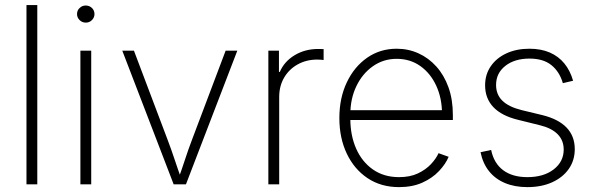

<svg xmlns="http://www.w3.org/2000/svg" viewBox="-20 -748 2410 779"><path d="M131.3 -727.5V0H87.4V-727.5Z M306.2 0V-542.5H350.1V0ZM328.1 -656.2Q313.5 -656.2 303 -666.5Q292.5 -676.8 292.5 -690.9Q292.5 -705.6 303 -715.6Q313.5 -725.6 327.6 -725.6Q342.8 -725.6 353 -715.6Q363.3 -705.6 363.3 -690.9Q363.3 -676.8 353 -666.5Q342.8 -656.2 328.1 -656.2Z M684.6 0 476.1 -542.5H523.4L659.2 -183.1Q674.8 -142.1 688.5 -100.8Q702.1 -59.6 716.8 -19.5H702.6Q717.3 -59.6 730.7 -100.8Q744.1 -142.1 759.8 -183.1L895.5 -542.5H942.9L734.4 0Z M1068.8 0V-542.5H1111.8V-456.1H1115.2Q1133.3 -498.5 1175.3 -523.9Q1217.3 -549.3 1271 -549.3Q1276.9 -549.3 1282.2 -549.1Q1287.6 -548.8 1293 -548.8V-504.4Q1290 -504.9 1283.2 -505.6Q1276.4 -506.3 1267.6 -506.3Q1223.1 -506.3 1188 -486.8Q1152.8 -467.3 1132.8 -433.1Q1112.8 -398.9 1112.8 -354.5V0Z M1599.1 11.2Q1525.9 11.2 1471.4 -25.1Q1417 -61.5 1387 -124.8Q1356.9 -188 1356.9 -269Q1356.9 -350.1 1387 -413.6Q1417 -477.1 1469.5 -513.7Q1522 -550.3 1589.4 -550.3Q1636.7 -550.3 1677.7 -531.7Q1718.8 -513.2 1750.2 -478.3Q1781.7 -443.4 1799.6 -393.8Q1817.4 -344.2 1817.4 -281.2V-261.2H1384.3V-300.8H1793L1773.4 -285.6Q1773.4 -349.1 1750.2 -399.7Q1727.1 -450.2 1685.8 -479.7Q1644.5 -509.3 1589.4 -509.3Q1535.6 -509.3 1492.9 -479.2Q1450.2 -449.2 1425.8 -398.2Q1401.4 -347.2 1401.4 -284.2V-266.1Q1401.4 -198.7 1425 -145Q1448.7 -91.3 1493.2 -60.3Q1537.6 -29.3 1599.1 -29.3Q1643.6 -29.3 1675.5 -44.4Q1707.5 -59.6 1728.5 -82Q1749.5 -104.5 1759.3 -126.5L1800.3 -111.8Q1788.1 -82.5 1761.2 -54Q1734.4 -25.4 1693.8 -7.1Q1653.3 11.2 1599.1 11.2Z M2119.6 11.2Q2068.4 11.2 2028.8 -5.4Q1989.3 -22 1964.1 -53.5Q1939 -85 1929.7 -130.4L1972.7 -139.6Q1983.9 -85.4 2021.5 -57.4Q2059.1 -29.3 2119.6 -29.3Q2186 -29.3 2226.6 -60.8Q2267.1 -92.3 2267.1 -141.1Q2267.1 -178.7 2242.4 -203.6Q2217.8 -228.5 2169.4 -240.2L2082.5 -261.7Q2015.6 -277.8 1981.9 -313.2Q1948.2 -348.6 1948.2 -401.9Q1948.2 -445.8 1971.2 -479.2Q1994.1 -512.7 2034.7 -531.5Q2075.2 -550.3 2127.9 -550.3Q2175.3 -550.3 2210.7 -534.9Q2246.1 -519.5 2269.8 -490.5Q2293.5 -461.4 2305.2 -420.4L2263.7 -410.6Q2250 -457.5 2217 -483.9Q2184.1 -510.3 2128.4 -510.3Q2067.9 -510.3 2030.3 -480.7Q1992.7 -451.2 1992.7 -403.3Q1992.7 -364.7 2018.1 -339.6Q2043.5 -314.5 2096.2 -301.3L2181.2 -280.8Q2246.1 -264.6 2279.1 -230Q2312 -195.3 2312 -143.1Q2312 -97.2 2287.6 -62.5Q2263.2 -27.8 2220 -8.3Q2176.8 11.2 2119.6 11.2Z"/></svg>

Font: Inter 16pt ExtraLight
Style: Regular
Weight: 250
Version: Version 4.001;git-66647c0bb